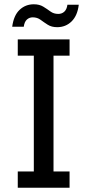

<svg xmlns="http://www.w3.org/2000/svg" viewBox="-20 -877 408 897"><path d="M63 0V-76H138V-617H63V-693H305V-617H230V-76H305V0ZM247 -750Q221 -750 203 -761.5Q185 -773 169.5 -784.5Q154 -796 133 -796Q117 -796 105.5 -785.5Q94 -775 91 -752H37Q44 -805 71.5 -831Q99 -857 138 -857Q164 -857 182 -846Q200 -835 215.5 -823.5Q231 -812 252 -812Q269 -812 280.5 -822.5Q292 -833 295 -855H348Q342 -804 314.5 -777Q287 -750 247 -750Z"/></svg>

Font: Parkinsans
Style: Regular
Weight: 400
Designer: Red Stone, Indian Type Foundry
Foundry: Indian Type Foundry
Version: Version 1.000